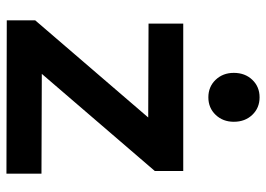

<svg xmlns="http://www.w3.org/2000/svg" viewBox="-132 -672 806 581"><g transform="rotate(90 270.5 -382.0)"><path d="M349 -687Q349 -654 328 -632Q307 -610 275 -610Q243 -610 222 -632Q201 -654 201 -687Q201 -721 222 -743Q243 -765 275 -765Q307 -765 328 -743Q349 -721 349 -687ZM52 -534H498V-448L204 -106L506 -105V1L42 0V-86L336 -428L52 -429Z"/></g></svg>

Font: Montserrat arm Medium
Style: Regular
Weight: 500
Designer: Julieta Ulanovsky
Foundry: Julieta Ulanovsky
Version: Version 6.000;PS 006.000;hotconv 1.0.88;makeotf.lib2.5.64775